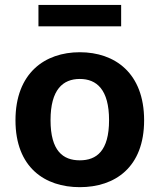

<svg xmlns="http://www.w3.org/2000/svg" viewBox="-20 -762 660 794"><path d="M576 -264.5C576 -460 455 -546 310 -546C165.5 -546 44 -460 44 -264.5C44 -69.5 165.5 12 310 12C455 12 576 -69.5 576 -264.5ZM431 -265C431 -138 379.5 -99 310 -99C240.5 -99 189 -138 189 -265C189 -392 240.5 -435.5 310 -435.5C379.5 -435.5 431 -392 431 -265ZM481 -741.5H139V-653H481Z"/></svg>

Font: Monaspace Neon
Style: Bold
Weight: 700
Designer: Riley Cran & the Lettermatic Team
Foundry: Lettermatic
Version: Version 1.200 (Monaspace Neon)